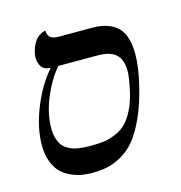

<svg xmlns="http://www.w3.org/2000/svg" viewBox="-89 -638 689 730"><g transform="rotate(-15 255.0 -273.0)"><path d="M320.8 -415H166Q127.9 -368.7 103.5 -308.6Q79.1 -248.5 79.1 -191.9Q79.1 -171.4 83.7 -155Q88.4 -138.7 95.2 -128.2Q102.1 -117.7 113.8 -110.1Q125.5 -102.5 135.7 -98.6Q146 -94.7 160.9 -92.8Q175.8 -90.8 185.8 -90.3Q195.8 -89.8 210.9 -89.8Q239.3 -89.8 260.5 -92.8Q281.7 -95.7 305.4 -105.5Q329.1 -115.2 346.4 -132.1Q363.8 -148.9 379.2 -178.5Q394.5 -208 403.8 -249Q416 -302.2 416 -329.1Q416 -372.6 393.6 -393.8Q371.1 -415 320.8 -415ZM185.1 11.2Q165.5 11.2 147 8.3Q128.4 5.4 105.7 -4.4Q83 -14.2 66.7 -29.8Q50.3 -45.4 39.1 -73.5Q27.8 -101.6 27.8 -138.2Q27.8 -207.5 59.1 -285.4Q90.3 -363.3 137.2 -416Q111.8 -416 101.3 -431.4Q90.8 -446.8 90.8 -467.8Q90.8 -476.1 92.8 -485.8Q97.2 -504.9 105 -519.5Q112.8 -534.2 120.8 -541Q128.9 -547.9 136.5 -551.8Q144 -555.7 148.9 -556.6L153.8 -557.1Q153.8 -522 194.8 -522H329.1Q392.6 -522 426.8 -490.2Q460.9 -458.5 460.9 -383.8Q460.9 -332 444.8 -266.1Q428.2 -195.3 404.8 -143.6Q381.3 -91.8 356.9 -62.5Q332.5 -33.2 301.5 -16.1Q270.5 1 244.1 6.1Q217.8 11.2 185.1 11.2Z"/></g></svg>

Font: Common Serif
Style: Bold Italic
Weight: 700
Italic angle: -12°
Designer: Philipp H. Poll, Khaled Hosny
Foundry: Stefan Peev, Context Ltd.
Version: Version 1.026